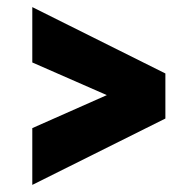

<svg xmlns="http://www.w3.org/2000/svg" viewBox="-20 -558 540 541"><path d="M71 -37V-197L281 -290L71 -382V-538L446 -351V-224Z"/></svg>

Font: Radio Canada Condensed
Style: Bold
Weight: 700
Width: 3
Designer: Charles Daoud, Etienne Aubert Bonn, Alexandre Saumier Demers, Jacques Le Bailly
Foundry: Radio-Canada
Version: Version 2.104; ttfautohint (v1.8.4.7-5d5b);gftools[0.9.28.de